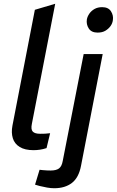

<svg xmlns="http://www.w3.org/2000/svg" viewBox="-20 -790 620 1019"><path d="M227 -4Q209 2 191.5 4.5Q174 7 158 7Q112 7 84.5 -10Q57 -27 48 -56.5Q39 -86 46 -123L165 -738L273 -770L149 -132Q143 -103 154 -91.5Q165 -80 193 -80Q207 -80 219.5 -80.5Q232 -81 246 -83ZM166 190 190 111 208 113Q218 114 229 114.5Q240 115 249 115Q278 115 293 104Q308 93 313 64L424 -503H525L410 90Q398 153 361.5 181Q325 209 268 209Q250 209 230 205.5Q210 202 190 197ZM498 -617Q465 -617 451 -639Q437 -661 441 -687Q444 -703 454.5 -718Q465 -733 482 -742.5Q499 -752 522 -752Q555 -752 569 -730Q583 -708 579 -683Q577 -666 566.5 -651.5Q556 -637 539.5 -627Q523 -617 498 -617Z"/></svg>

Font: REM
Style: Italic
Weight: 400
Italic angle: -11°
Designer: Octavio Pardo
Foundry: Ashler Design
Version: Version 1.005;gftools[0.9.28]